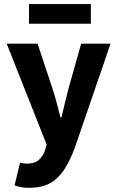

<svg xmlns="http://www.w3.org/2000/svg" viewBox="-20 -705 561 919"><path d="M120.4 194Q97.7 194 81.5 191Q65.3 188 49.7 182.3L76.1 73.6Q87.4 76.6 94.6 77.4Q101.8 78.3 109.2 78.3Q146 78.3 166.4 59.9Q186.9 41.5 196 13.2L203.4 -12.7L12 -496.1H159.7L230.6 -282.7Q241.8 -249.4 250.9 -214.2Q260.1 -179 269.8 -142.1H273.8Q282.5 -177.4 290.8 -212.5Q299.1 -247.7 308.3 -282.7L368.5 -496.1H509.2L337 5.4Q313.5 67.1 285.6 109.2Q257.6 151.3 218.2 172.6Q178.7 194 120.4 194ZM118.8 -591.5V-685.4H414.9V-591.5Z"/></svg>

Font: Source Sans Variable
Style: Regular
Weight: 200
Designer: Paul D. Hunt
Foundry: Adobe Systems Incorporated
Version: Version 3.006;hotconv 1.0.111;makeotfexe 2.5.65597